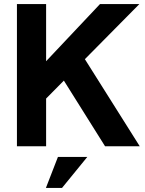

<svg xmlns="http://www.w3.org/2000/svg" viewBox="-20 -717 712 941"><path d="M63 -697H206V-417L470 -697H663L396 -427L665 0H495L293 -322L206 -234V0H63ZM264 52H408L284 204H205Z"/></svg>

Font: Hanken Grotesk ExtraBold
Style: Regular
Weight: 800
Designer: Alfredo Marco Pradil
Foundry: Hanken Design Co.
Version: Version 3.014